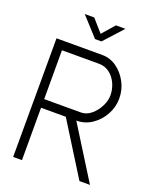

<svg xmlns="http://www.w3.org/2000/svg" viewBox="-160 -972 862 1064"><g transform="rotate(20 271.5 -440.0)"><path d="M503 0H441L248 -309H102V0H50L51 -700H321Q367 -700 405.5 -673Q444 -646 468 -601.5Q492 -557 492 -504Q492 -456 468 -411Q444 -366 402.5 -337.5Q361 -309 310 -309ZM440 -504Q440 -541 425 -574Q410 -607 383 -627.5Q356 -648 321 -648H102V-360H318Q351 -360 378.5 -383Q406 -406 423 -439.5Q440 -473 440 -504ZM253 -769 152 -880H208L272 -807L336 -880H392L291 -769Z"/></g></svg>

Font: Kulim Park ExtraLight
Style: Regular
Weight: 275
Designer: Noponies / Dale Sattler
Foundry: Noponies
Version: Version 1.000; ttfautohint (v1.8.3)